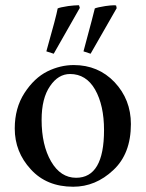

<svg xmlns="http://www.w3.org/2000/svg" viewBox="-20 -697 553 729"><path d="M184 -493 156 -502Q194 -636 199 -665Q207 -669 239 -674Q264 -677 276 -677Q278 -677 280 -677L283 -667ZM324 -493 297 -502Q338 -654 340 -665Q349 -669 380 -674Q401 -677 413 -677Q418 -677 421 -676L423 -666ZM260 -450Q353 -450 415 -385Q477 -319 477 -226Q477 -113 410 -51Q343 12 258 12Q157 12 97 -54Q36 -120 36 -209Q36 -287 73 -344Q110 -401 160 -426Q209 -450 260 -450ZM246 -416Q201 -416 170 -370Q138 -324 138 -242Q138 -146 174 -84Q210 -22 269 -22Q375 -22 375 -203Q375 -297 341 -357Q307 -416 246 -416Z"/></svg>

Font: Shafarik
Style: Regular
Weight: 400
Version: Version 1.001; ttfautohint (v1.8.4.7-5d5b)